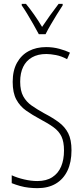

<svg xmlns="http://www.w3.org/2000/svg" viewBox="-20 -969 434 999"><path d="M352 -187Q352 -125 331 -81Q310 -37 270.5 -13.5Q231 10 175 10Q154 10 130.5 7.5Q107 5 84 -1.5Q61 -8 41 -16V-57Q69 -44 105.5 -35.5Q142 -27 174 -27Q221 -27 252 -47Q283 -67 298 -102.5Q313 -138 313 -186Q313 -231 300 -258.5Q287 -286 259 -306.5Q231 -327 187 -350Q148 -371 116 -393.5Q84 -416 65 -451Q46 -486 46 -543Q46 -602 68.5 -642.5Q91 -683 130 -703.5Q169 -724 220 -724Q256 -724 289 -715Q322 -706 344 -695L329 -661Q300 -677 271 -682.5Q242 -688 221 -688Q177 -688 146.5 -670.5Q116 -653 100.5 -621Q85 -589 85 -544Q85 -497 101 -468Q117 -439 145 -419.5Q173 -400 209 -380Q255 -356 286.5 -332.5Q318 -309 335 -275.5Q352 -242 352 -187ZM182 -791Q169 -815 153 -843.5Q137 -872 121 -898Q105 -924 93 -941V-949H115Q135 -925 157.5 -893Q180 -861 199 -829Q221 -862 240.5 -889Q260 -916 285 -949H306V-941Q292 -920 276 -894Q260 -868 244.5 -841.5Q229 -815 217 -791Z"/></svg>

Font: Noto Sans Khmer ExtraCondensed ExtraLight
Style: Regular
Weight: 250
Width: 2
Designer: Danh Hong and the Monotype Design Team
Foundry: Monotype Imaging Inc.
Version: Version 2.004